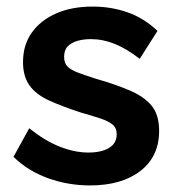

<svg xmlns="http://www.w3.org/2000/svg" viewBox="-20 -554 534 584"><path d="M254 10Q187 10 126 -12Q65 -34 21 -77L69 -164Q116 -126 161.5 -108Q207 -90 249 -90Q288 -90 311.5 -104Q335 -118 335 -146Q335 -165 322 -175.5Q309 -186 284.5 -194Q260 -202 225 -212Q167 -231 128 -249Q89 -267 69.5 -294.5Q50 -322 50 -365Q50 -417 76.5 -454.5Q103 -492 150.5 -513Q198 -534 262 -534Q318 -534 368 -516.5Q418 -499 459 -460L405 -375Q365 -406 329 -420.5Q293 -435 256 -435Q235 -435 216.5 -430Q198 -425 186.5 -413.5Q175 -402 175 -381Q175 -362 185.5 -351.5Q196 -341 217.5 -333Q239 -325 270 -315Q333 -297 376.5 -278Q420 -259 442 -231.5Q464 -204 464 -156Q464 -78 407 -34Q350 10 254 10Z"/></svg>

Font: Raleway Thin
Style: Bold
Weight: 700
Version: Version 4.026